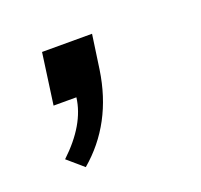

<svg xmlns="http://www.w3.org/2000/svg" viewBox="-55 -154 347 332"><g transform="rotate(-20 118.5 12.5)"><path d="M79 0H37L50 -94H142L133 -31Q119 63 53 119L24 94Q73 48 79 0Z"/></g></svg>

Font: Chivo Light Italic
Style: Regular
Weight: 300
Italic angle: -8.05°
Designer: Hector Gatti
Foundry: Omnibus-Type
Version: Version 1.007